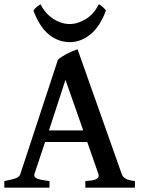

<svg xmlns="http://www.w3.org/2000/svg" viewBox="-20 -872 657 892"><path d="M140.1 -64 139.2 -58.1Q139.2 -46.9 155.8 -41Q172.4 -35.2 210 -30.8V0H0V-30.8Q37.1 -37.6 53.7 -43.9Q70.3 -50.3 74.7 -64L249 -594.2Q280.3 -622.1 340.3 -643.1L545.4 -64Q550.3 -49.8 563.5 -42Q576.7 -34.2 606.9 -30.8V0H376.5V-30.8Q409.2 -32.7 423.8 -38.3Q438.5 -43.9 438.5 -55.7Q438.5 -59.6 437 -64L385.3 -212.4H189.5ZM284.2 -501 207.5 -266.1H366.7ZM135.3 -822.8Q141.1 -831.5 150.6 -839.8Q160.2 -848.1 168.5 -852.1Q183.6 -821.3 206.5 -800.8Q229.5 -780.3 254.6 -770.3Q279.8 -760.3 302.7 -760.3Q340.8 -760.3 378.7 -783.4Q416.5 -806.6 439 -852.1Q447.3 -848.6 456.8 -840.1Q466.3 -831.5 472.2 -822.8Q444.3 -748 399.9 -712.2Q355.5 -676.3 304.7 -676.3Q250.5 -676.3 207 -711.7Q163.6 -747.1 135.3 -822.8Z"/></svg>

Font: David Libre Medium
Style: Regular
Weight: 500
Version: Version 1.000